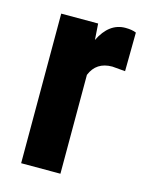

<svg xmlns="http://www.w3.org/2000/svg" viewBox="-88 -596 509 655"><g transform="rotate(15 166.0 -269.0)"><path d="M311 -395 265.1 -398.9Q208.5 -398.9 188.5 -349.1V0H49.8V-528.3H180.2L184.1 -471.2Q216.8 -538.1 274.4 -538.1Q297.9 -538.1 312.5 -531.7Z"/></g></svg>

Font: Roboto Condensed
Style: Bold
Weight: 700
Designer: Google
Version: Version 2.134; 2016